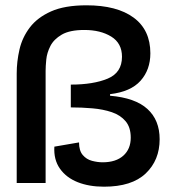

<svg xmlns="http://www.w3.org/2000/svg" viewBox="-20 -691 648 724"><path d="M372 13Q316 13 273 -4Q230 -21 206 -55Q182 -89 185 -138L278 -154Q278 -123 292 -106.5Q306 -90 327 -84.5Q348 -79 367 -79Q417 -79 445 -104Q473 -129 473 -172Q473 -211 453.5 -234Q434 -257 401.5 -268Q369 -279 328.5 -282.5Q288 -286 247 -286V-372Q332 -372 386 -394.5Q440 -417 440 -477Q440 -528 399.5 -553Q359 -578 298 -578Q243 -578 213 -560.5Q183 -543 170 -517.5Q157 -492 154.5 -466.5Q152 -441 152 -424V-1H43V-414Q43 -459 53.5 -504.5Q64 -550 92.5 -587.5Q121 -625 172.5 -648Q224 -671 306 -671Q421 -671 484 -624.5Q547 -578 547 -490Q547 -428 510 -386.5Q473 -345 395 -336V-330Q490 -322 536 -280Q582 -238 582 -166Q582 -87 529.5 -37Q477 13 372 13Z"/></svg>

Font: Bricolage Grotesque 96pt Medium
Style: Regular
Weight: 500
Designer: Mathieu Triay
Foundry: Atelier Triay
Version: Version 1.001; ttfautohint (v1.8.4.7-5d5b);gftools[0.9.33.de